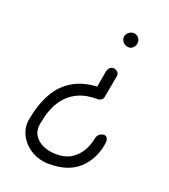

<svg xmlns="http://www.w3.org/2000/svg" viewBox="-140 -874 860 975"><g transform="rotate(20 290.0 -386.0)"><path d="M361 -454 355 -394Q297 -394 258 -377Q219 -360 194 -333Q169 -306 155 -275.5Q141 -245 134.5 -218Q128 -191 125 -175Q119 -139 135.5 -113Q152 -87 183.5 -73Q215 -59 254 -59Q305 -59 337.5 -80.5Q370 -102 388 -134.5Q406 -167 412 -201Q416 -221 430.5 -229Q445 -237 456 -234Q466 -231 470 -220Q474 -209 470 -189Q455 -104 397.5 -52Q340 0 238 0Q184 0 141.5 -25.5Q99 -51 78 -92Q57 -133 65 -179Q80 -262 114 -324Q148 -386 208.5 -420Q269 -454 361 -454ZM409 -537 387 -417Q386 -407 377 -400.5Q368 -394 358 -394Q340 -394 333 -402.5Q326 -411 327 -417L348 -537Q352 -557 362.5 -564Q373 -571 385 -569Q396 -566 403.5 -558Q411 -550 409 -537ZM415 -695Q398 -695 386 -707Q374 -719 374 -735Q374 -749 386.5 -760.5Q399 -772 415 -772Q430 -772 440.5 -760.5Q451 -749 451 -735Q451 -719 440.5 -707Q430 -695 415 -695Z"/></g></svg>

Font: Edu QLD Beginner
Style: Regular
Weight: 400
Designer: Tina and Corey Anderson
Foundry: Google for Education
Version: Version 1.003